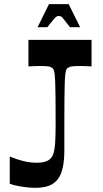

<svg xmlns="http://www.w3.org/2000/svg" viewBox="-20 -892 496 925"><path d="M27 -7V-138Q60 -124 92.5 -116Q125 -108 157 -108Q191 -108 210 -118Q229 -128 236.5 -150Q244 -172 246 -208.5Q248 -245 248 -298Q248 -372 247.5 -419Q247 -466 246 -494.5Q245 -523 243 -537Q241 -551 238 -557Q235 -563 231 -565Q225 -570 213.5 -572Q202 -574 173 -574Q162 -574 148.5 -573.5Q135 -573 117 -572V-700H421V-572Q405 -573 390.5 -573.5Q376 -574 365 -574Q337 -574 325.5 -572Q314 -570 307 -565Q303 -563 300 -557Q297 -551 295 -537Q293 -523 292 -494.5Q291 -466 290.5 -419Q290 -372 290 -298V-166Q290 -105 277 -65Q264 -25 233.5 -6Q203 13 150 13Q120 13 83 7Q46 1 27 -7ZM161 -761 216 -872H311L366 -761H317Q296 -788 287.5 -799Q279 -810 274.5 -812.5Q270 -815 263 -815Q258 -815 253 -812.5Q248 -810 238.5 -799Q229 -788 208 -761Z"/></svg>

Font: Ojuju SemiBold
Style: Regular
Weight: 600
Designer: Chisaokwu Joboson, Mirko Velimirovic
Foundry: Udi Foundry
Version: Version 1.000